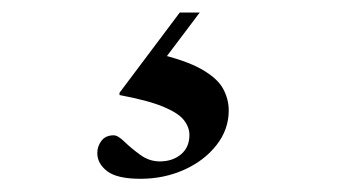

<svg xmlns="http://www.w3.org/2000/svg" viewBox="-20 -38 540 298"><path d="M198 239.5Q162 239.5 146.5 227.8Q131 216 131 199.5Q131 189 137.5 180.5Q144 172 156.5 172Q163 172 173.2 182Q183.5 192 197.5 202.2Q211.5 212.5 228 212.5Q248 212.5 261 201.5Q274 190.5 274 171.5Q274 159.5 265.5 148.5Q257 137.5 233.8 127.8Q210.5 118 165.5 109.5V106L259 -18.5H290L205.5 93.5L219 44Q267 55 292 69Q317 83 326 99.2Q335 115.5 335 133.5Q335 163 316 187.2Q297 211.5 265.8 225.5Q234.5 239.5 198 239.5Z"/></svg>

Font: Newsreader 60pt SemiBold
Style: Regular
Weight: 600
Designer: Hugues Gentile
Foundry: Production Type
Version: Version 1.003